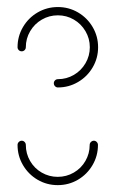

<svg xmlns="http://www.w3.org/2000/svg" viewBox="-20 -539 336 559"><path d="M253.3 -129.3Q258.1 -129.3 261.7 -125.6Q265.2 -121.9 265.2 -117Q265.2 -85.2 249.4 -58.3Q233.7 -31.5 206.9 -15.7Q180 0 148.1 0Q116.3 0 89.4 -15.7Q62.6 -31.5 46.9 -58.3Q31.1 -85.2 31.1 -117Q31.1 -122.2 34.8 -125.7Q38.5 -129.3 43.3 -129.3Q48.1 -129.3 51.7 -125.6Q55.2 -121.9 55.2 -117Q55.2 -91.9 67.6 -70.4Q80 -48.9 101.5 -36.5Q123 -24.1 148.1 -24.1Q173.3 -24.1 194.8 -36.5Q216.3 -48.9 228.7 -70.4Q241.1 -91.9 241.1 -117Q241.1 -122.2 244.8 -125.7Q248.5 -129.3 253.3 -129.3ZM43.3 -389.6Q38.1 -389.6 34.6 -393.1Q31.1 -396.7 31.1 -401.5Q31.1 -433.3 46.9 -460.2Q62.6 -487 89.6 -502.8Q116.7 -518.5 148.5 -518.5Q180.4 -518.5 207.2 -502.8Q234.1 -487 249.8 -460.2Q265.6 -433.3 265.6 -401.5Q265.6 -369.6 249.8 -342.8Q234.1 -315.9 207.2 -300.2Q180.4 -284.4 148.5 -284.4Q143.7 -284.4 140.2 -288Q136.7 -291.5 136.7 -296.7Q136.7 -301.5 140.2 -305Q143.7 -308.5 148.5 -308.5Q173.7 -308.5 195 -320.9Q216.3 -333.3 228.9 -354.8Q241.5 -376.3 241.5 -401.5Q241.5 -426.7 228.9 -448.1Q216.3 -469.6 195 -482Q173.7 -494.4 148.5 -494.4Q123.3 -494.4 101.9 -482Q80.4 -469.6 67.8 -448.1Q55.2 -426.7 55.2 -401.5Q55.2 -396.7 51.7 -393.1Q48.1 -389.6 43.3 -389.6Z"/></svg>

Font: 26F Galaxy Sans Thin
Style: Regular
Weight: 100
Designer: C₂₉H₂₅N₃O₅
Version: Version 1.100